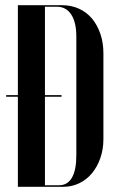

<svg xmlns="http://www.w3.org/2000/svg" viewBox="-20 -719 460 739"><path d="M48.8 0H223.2Q257 0 285.4 -13.9Q313.8 -27.8 334 -52.1Q354.2 -76.5 366.1 -110.2Q378 -144 378 -184V-513.5Q378 -555.2 366.1 -589.4Q354.2 -623.5 333.8 -647.9Q313.2 -672.2 283.8 -685.6Q254.2 -699 218.8 -699H48.8ZM153 -693H200Q217.8 -693 231.2 -685.2Q244.8 -677.5 254.2 -663Q263.8 -648.5 268.8 -627.2Q273.8 -606 273.8 -579.2V-120.8Q273.8 -64.5 256.9 -35.2Q240 -6 207.5 -6H153ZM3.8 -346.8H217V-352.8H3.8Z"/></svg>

Font: Moniqa Black
Style: Regular
Weight: 900
Designer: Rajesh Rajput
Foundry: Rajesh Rajput
Version: Version 1.000